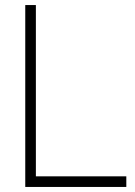

<svg xmlns="http://www.w3.org/2000/svg" viewBox="-20 -740 535 760"><path d="M480 0V-42H122V-720H80V0Z"/></svg>

Font: Vela Sans ExtLt
Style: Regular
Weight: 200
Designer: Principal design: Mikhail Sharanda - project Manrope.
Design modification: Ravid Balaliev
Foundry: Mikhail Sharanda
Version: Version 1.001